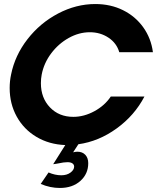

<svg xmlns="http://www.w3.org/2000/svg" viewBox="-20 -710 793 953"><path d="M284 160Q312 160 330 146.5Q348 133 348 117Q348 107 339.5 101Q331 95 315 95Q297 95 270 101Q265 102 258.5 103Q252 104 244 105L304 10Q224 7 161 -30.5Q98 -68 63 -131.5Q28 -195 28 -273Q28 -308 35 -340Q54 -435 116.5 -515.5Q179 -596 268.5 -643Q358 -690 453 -690Q529 -690 590.5 -659.5Q652 -629 691 -574.5Q730 -520 739 -451H572Q559 -496 518.5 -523Q478 -550 426 -550Q372 -550 321 -521.5Q270 -493 234 -445Q198 -397 187 -340Q183 -320 183 -297Q183 -224 228 -177Q273 -130 344 -130Q397 -130 448.5 -158Q500 -186 530 -231H697Q648 -137 559 -72.5Q470 -8 369 6L343 46Q355 43 364 43Q389 43 403.5 58.5Q418 74 418 100Q418 153 379 188Q340 223 277 223Q229 223 182 203L221 146Q253 160 284 160Z"/></svg>

Font: Teachers
Style: Bold Italic
Weight: 700
Designer: Alfredo Marco Pradil & Chank Diesel
Version: Version 0.009